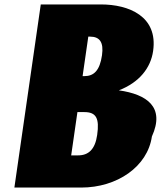

<svg xmlns="http://www.w3.org/2000/svg" viewBox="-20 -845 726 865"><path d="M163.7 -825 44.8 0H345.7C507.4 0 644.7 -94 664.3 -230C724.7 -363 641.7 -420 515.5 -438C608.2 -474 658.8 -539 669.8 -615C692.4 -772 560 -825 434.6 -825ZM352.1 -502 377.8 -680H385.7C428.9 -680 448 -655 439.5 -596C429.6 -527 402.8 -502 360.1 -502ZM300.7 -145 328.8 -340H359.9C412.6 -340 428.8 -313 417.8 -237C408.5 -172 378.7 -145 331.8 -145Z"/></svg>

Font: Blink
Style: WideObl
Weight: 400
Designer: Mew Too
Foundry: Cannot Into Space Fonts
Version: Version 001.000